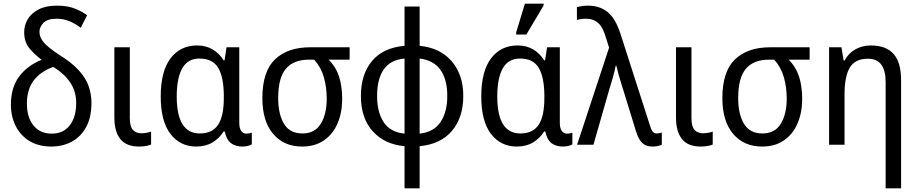

<svg xmlns="http://www.w3.org/2000/svg" viewBox="-20 -796 5051 1056"><path d="M262 10Q194 10 144.5 -19Q95 -48 67.5 -100.5Q40 -153 40 -221Q40 -313 84.5 -374Q129 -435 209 -467Q170 -496 141.5 -530.5Q113 -565 113 -619Q113 -658 133 -691Q153 -724 193 -744.5Q233 -765 293 -765Q355 -765 397.5 -746.5Q440 -728 459 -712L424 -643Q396 -665 363 -679Q330 -693 292 -693Q240 -693 218.5 -670Q197 -647 197 -621Q197 -591 220 -563.5Q243 -536 305 -495Q376 -451 414.5 -408Q453 -365 468 -321Q483 -277 483 -230Q483 -151 454 -97.5Q425 -44 375 -17Q325 10 262 10ZM264 -61Q329 -61 364 -107Q399 -153 399 -229Q399 -295 365 -344Q331 -393 273 -428Q203 -403 165.5 -353.5Q128 -304 128 -227Q128 -150 164.5 -105.5Q201 -61 264 -61Z M745 10Q675 10 642 -31Q609 -72 609 -149V-536H694V-147Q694 -100 711 -81.5Q728 -63 757 -63Q772 -63 785.5 -65.5Q799 -68 811 -72V-1Q799 4 782.5 7Q766 10 745 10Z M1059 10Q971 10 917.5 -59.5Q864 -129 864 -266Q864 -403 917.5 -474.5Q971 -546 1064 -546Q1112 -546 1149 -524.5Q1186 -503 1210 -464H1215L1226 -536H1296V-122Q1296 -90 1307 -75.5Q1318 -61 1335 -61Q1343 -61 1351.5 -62.5Q1360 -64 1365 -66V-2Q1358 3 1343 6.5Q1328 10 1314 10Q1275 10 1250.5 -8.5Q1226 -27 1216 -73H1210Q1186 -35 1148.5 -12.5Q1111 10 1059 10ZM1079 -62Q1148 -62 1179.5 -109.5Q1211 -157 1211 -257V-267Q1211 -370 1180.5 -422Q1150 -474 1077 -474Q1013 -474 982.5 -420.5Q952 -367 952 -265Q952 -62 1079 -62Z M1642 10Q1541 10 1482 -60Q1423 -130 1423 -256Q1423 -403 1492.5 -469.5Q1562 -536 1686 -536H1903V-468H1787Q1827 -429 1844.5 -375.5Q1862 -322 1862 -251Q1862 -178 1837 -118.5Q1812 -59 1762.5 -24.5Q1713 10 1642 10ZM1643 -62Q1712 -62 1744.5 -115.5Q1777 -169 1777 -253Q1777 -315 1761.5 -370.5Q1746 -426 1708 -468H1681Q1595 -468 1552.5 -418Q1510 -368 1510 -257Q1510 -168 1542 -115Q1574 -62 1643 -62Z M2205 240V8Q2095 -2 2030 -74Q1965 -146 1965 -268Q1965 -388 2026.5 -461Q2088 -534 2205 -544V-760H2288V-544Q2401 -533 2464.5 -459Q2528 -385 2528 -268Q2528 -150 2466 -76.5Q2404 -3 2288 8V240ZM2205 -61V-474Q2127 -467 2090.5 -414Q2054 -361 2054 -268Q2054 -180 2090 -124.5Q2126 -69 2205 -61ZM2288 -61Q2367 -70 2403.5 -125.5Q2440 -181 2440 -268Q2440 -360 2402 -412.5Q2364 -465 2288 -474Z M2822 10Q2734 10 2680.5 -59.5Q2627 -129 2627 -266Q2627 -403 2680.5 -474.5Q2734 -546 2827 -546Q2875 -546 2912 -524.5Q2949 -503 2973 -464H2978L2989 -536H3059V-122Q3059 -90 3070 -75.5Q3081 -61 3098 -61Q3106 -61 3114.5 -62.5Q3123 -64 3128 -66V-2Q3121 3 3106 6.5Q3091 10 3077 10Q3038 10 3013.5 -8.5Q2989 -27 2979 -73H2973Q2949 -35 2911.5 -12.5Q2874 10 2822 10ZM2842 -62Q2911 -62 2942.5 -109.5Q2974 -157 2974 -257V-267Q2974 -370 2943.5 -422Q2913 -474 2840 -474Q2776 -474 2745.5 -420.5Q2715 -367 2715 -265Q2715 -62 2842 -62ZM2819 -606V-618L2867 -776H2970V-766L2875 -606Z M3568 10Q3533 10 3512 -10Q3491 -30 3477 -77L3413 -285Q3406 -307 3397.5 -334.5Q3389 -362 3381.5 -388.5Q3374 -415 3370 -434H3366Q3361 -406 3351 -370.5Q3341 -335 3331 -304L3244 0H3154L3330 -534L3305 -612Q3290 -655 3265 -674Q3240 -693 3203 -693Q3188 -693 3175 -691Q3162 -689 3153 -686V-757Q3165 -760 3180.5 -762.5Q3196 -765 3214 -765Q3278 -765 3321.5 -730Q3365 -695 3392 -612L3553 -111Q3561 -83 3569.5 -72.5Q3578 -62 3592 -62Q3600 -62 3607.5 -64Q3615 -66 3620 -67V0Q3598 10 3568 10Z M3834 10Q3764 10 3731 -31Q3698 -72 3698 -149V-536H3783V-147Q3783 -100 3800 -81.5Q3817 -63 3846 -63Q3861 -63 3874.5 -65.5Q3888 -68 3900 -72V-1Q3888 4 3871.5 7Q3855 10 3834 10Z M4172 10Q4071 10 4012 -60Q3953 -130 3953 -256Q3953 -403 4022.5 -469.5Q4092 -536 4216 -536H4433V-468H4317Q4357 -429 4374.5 -375.5Q4392 -322 4392 -251Q4392 -178 4367 -118.5Q4342 -59 4292.5 -24.5Q4243 10 4172 10ZM4173 -62Q4242 -62 4274.5 -115.5Q4307 -169 4307 -253Q4307 -315 4291.5 -370.5Q4276 -426 4238 -468H4211Q4125 -468 4082.5 -418Q4040 -368 4040 -257Q4040 -168 4072 -115Q4104 -62 4173 -62Z M4851 240V-345Q4851 -473 4754 -473Q4683 -473 4654 -424.5Q4625 -376 4625 -278V0H4540V-536H4608L4620 -463H4625Q4648 -505 4686 -525.5Q4724 -546 4770 -546Q4853 -546 4894.5 -499.5Q4936 -453 4936 -355V240Z"/></svg>

Font: Noto Sans SemiCondensed
Style: Regular
Weight: 400
Width: 4
Designer: Monotype Design Team
Foundry: Monotype Imaging Inc.
Version: Version 2.013; ttfautohint (v1.8.4.7-5d5b)